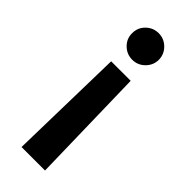

<svg xmlns="http://www.w3.org/2000/svg" viewBox="-243 -581 795 795"><g transform="rotate(45 154.5 -183.5)"><path d="M223.4 183.9H85.9L97.3 -329.5H211.6ZM154.5 -551.1Q186.1 -551.1 209.2 -528.4Q232.2 -505.7 232.6 -473Q232.2 -441.1 209.2 -418.3Q186.1 -395.6 154.5 -395.6Q122.2 -395.6 99.1 -418.3Q76 -441.1 76.3 -473Q76 -505.7 99.1 -528.4Q122.2 -551.1 154.5 -551.1Z"/></g></svg>

Font: Inter Zeller Semi Bold
Style: Regular
Weight: 600
Designer: Rasmus Andersson; Joe Bland
Foundry: zeller
Version: Version 3.015;git-dec3a8cb1